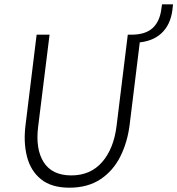

<svg xmlns="http://www.w3.org/2000/svg" viewBox="-20 -861 823 891"><path d="M99 -285 150 -700H210L157 -273Q144 -169 183 -108Q222 -47 311 -47Q400 -47 454 -109Q508 -171 521 -277L573 -700H633L582 -285Q572 -202 538.5 -135Q505 -68 446 -29Q387 10 302 10Q219 10 170.5 -29Q122 -68 105 -135Q88 -202 99 -285ZM613 -663 587 -687 589 -700Q655 -700 688.5 -731Q722 -762 729 -821L732 -841H783L780 -814Q771 -745 728.5 -706Q686 -667 613 -663Z"/></svg>

Font: Haskoy Light
Style: Italic
Weight: 300
Designer: Ertekin Erdin
Foundry: Ertekin Erdin
Version: Version 2.000; ttfautohint (v1.8.4.7-5d5b)